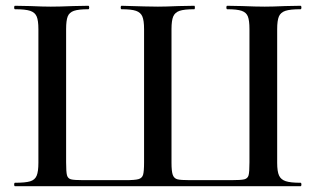

<svg xmlns="http://www.w3.org/2000/svg" viewBox="-20 -645 1094 665"><path d="M32 -12Q68 -12 84.5 -17Q101 -22 107 -36.5Q113 -51 113 -81V-544Q113 -574 107 -588Q101 -602 84.5 -607.5Q68 -613 32 -613Q29 -613 29 -619Q29 -625 32 -625L85 -624Q129 -622 156 -622Q186 -622 234 -624L286 -625Q289 -625 289 -619Q289 -613 286 -613Q252 -613 236 -607.5Q220 -602 214.5 -588Q209 -574 209 -544V-83Q209 -49 212 -38Q215 -27 225.5 -24Q236 -21 269 -21H414Q447 -21 459.5 -24.5Q472 -28 475.5 -39.5Q479 -51 479 -83V-544Q479 -574 473 -588Q467 -602 451 -607.5Q435 -613 401 -613Q398 -613 398 -619Q398 -625 401 -625Q497 -622 527 -622Q553 -622 599 -624L653 -625Q655 -625 655 -619Q655 -613 653 -613Q618 -613 602 -607.5Q586 -602 580 -588Q574 -574 574 -544V-82Q574 -51 578.5 -39Q583 -27 594.5 -24Q606 -21 638 -21H780Q815 -21 826.5 -24Q838 -27 841 -38Q844 -49 844 -83V-544Q844 -574 838.5 -588Q833 -602 817 -607.5Q801 -613 767 -613Q764 -613 764 -619Q764 -625 767 -625L819 -624Q867 -622 897 -622Q924 -622 968 -624L1021 -625Q1024 -625 1024 -619Q1024 -613 1021 -613Q985 -613 968.5 -607.5Q952 -602 946 -588Q940 -574 940 -544V-81Q940 -51 946.5 -37Q953 -23 969.5 -17.5Q986 -12 1021 -12Q1024 -12 1024 -6Q1024 0 1021 0H32Q29 0 29 -6Q29 -12 32 -12Z"/></svg>

Font: Cormorant SC SemiBold
Style: Regular
Weight: 600
Designer: Christian Thalmann (Catharsis Fonts)
Version: Version 3.000